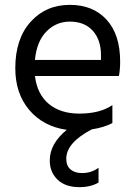

<svg xmlns="http://www.w3.org/2000/svg" viewBox="-20 -533 562 791"><path d="M268 -444Q211 -444 171 -403Q131 -362 124 -286H396V-306Q396 -369 362 -406.5Q328 -444 268 -444ZM386 219Q354 238 307 238Q249 238 217 207Q185 176 185 128Q185 59 255 2Q158 -12 100.5 -80Q43 -148 43 -252Q43 -373 106 -443Q169 -513 268 -513Q363 -513 419 -452Q475 -391 475 -279Q475 -247 470 -220H124Q133 -145 181 -105Q229 -65 307 -65Q392 -65 443 -100V-26Q409 -8 358 0Q253 55 253 121Q253 150 270.5 165Q288 180 318 180Q357 180 386 158Z"/></svg>

Font: Hind Vadodara
Style: Regular
Weight: 400
Designer: Hitesh Malaviya
Foundry: Indian Type Foundry
Version: Version 1.001;PS 1.0;hotconv 1.0.86;makeotf.lib2.5.63406; tt